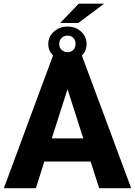

<svg xmlns="http://www.w3.org/2000/svg" viewBox="-20 -999 716 1019"><path d="M506.3 0 460.9 -141.6H215.3L170.4 0H0.5L263.7 -710.9H412.1L676.3 0ZM254.9 -264.6H421.9L338.4 -525.9ZM299.3 -877 397.9 -979.5H532.7L395.5 -877ZM236.3 -765.6Q236.3 -804.7 266.1 -831.3Q295.9 -857.9 338.9 -857.9Q381.3 -857.9 410.4 -831.3Q439.5 -804.7 439.5 -765.6Q439.5 -725.6 410.4 -700.2Q381.3 -674.8 338.9 -674.8Q295.9 -674.8 266.1 -700.4Q236.3 -726.1 236.3 -765.6ZM294.4 -765.6Q294.4 -746.6 307.1 -734.4Q319.8 -722.2 338.9 -722.2Q357.9 -722.2 369.4 -734.4Q380.9 -746.6 380.9 -765.6Q380.9 -785.6 369.4 -797.9Q357.9 -810.1 338.9 -810.1Q319.8 -810.1 307.1 -797.9Q294.4 -785.6 294.4 -765.6Z"/></svg>

Font: Vazirmatn RD UI ExtraBold
Style: Regular
Weight: 800
Designer: Saber Rastikerdar
Foundry: Saber Rastikerdar
Version: Version 33.003